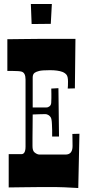

<svg xmlns="http://www.w3.org/2000/svg" viewBox="-20 -946 451 969"><path d="M87.9 -168Q108.9 -168 108.9 -206.1V-544.9Q108.9 -578.6 88.9 -584.5Q76.7 -587.9 44.9 -587.9H17.1V-748Q61 -748.5 101.1 -749L200.7 -750H360.8L357.9 -500L321.8 -499Q323.2 -509.3 323.2 -534.2Q323.2 -559.1 315.9 -568.4Q308.6 -577.6 295.4 -583Q272 -591.8 232.4 -591.8Q192.9 -591.8 177.5 -587.9Q162.1 -584 154.8 -578.6Q145 -571.3 145 -555.2V-403.8H214.8Q223.1 -403.8 230.5 -409.9Q237.8 -416 238.5 -427.5Q239.3 -439 239.3 -450.7Q239.3 -450.7 239.3 -473.1Q239.3 -485.8 238.8 -499L274.9 -501L277.8 -256.8H243.2V-289.6Q242.7 -303.2 242.2 -317.4Q241.2 -346.7 235.6 -354.5Q230 -362.3 224.6 -365.2Q216.3 -370.1 209 -370.1Q193.4 -370.1 176.3 -369.4Q159.2 -368.7 145 -368.2Q144.5 -333 144.5 -302.2L144 -249V-209Q144 -186 153.3 -177.7Q167 -166 179.2 -166H311Q346.2 -166 346.2 -209L345.7 -248.5Q345.2 -259.3 345.2 -270L380.9 -271L375 2.9Q290.5 -2 259.3 -2H212.9H189L97.7 -1Q62 -0.5 23.9 0V-168ZM241.7 -925.8 236.3 -825.7 139.6 -824.7 135.7 -925.8Z"/></svg>

Font: Smokum
Style: Regular
Weight: 400
Designer: Astigmatic (AOETI)
Foundry: Astigmatic (AOETI)
Version: Version 1.001